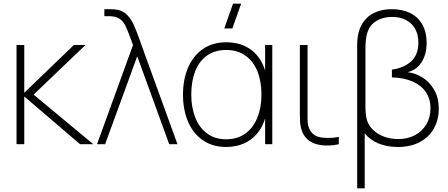

<svg xmlns="http://www.w3.org/2000/svg" viewBox="-20 -785 2437 1045"><path d="M70 0V-540H112V-280L382 -540H445L163 -270L488 0H416L112 -260V0Z M704 -540Q700.5 -549.5 697.2 -558.2Q694 -567 691 -575.5Q673 -624.5 661.2 -647.8Q649.5 -671 629 -684Q608.5 -697 573 -697H548V-735H578Q605.5 -735 623 -731Q653 -724.5 674.2 -701.5Q695.5 -678.5 709 -648Q722.5 -617.5 741.5 -564.5Q743.5 -558.5 745.5 -552.2Q747.5 -546 750 -540L946 0H901L727 -479L552 0H508Z M1244.5 -630H1200.5L1248.5 -765H1292.5ZM1211 15Q1136.5 15 1083.5 -22Q1030.5 -59 1003.2 -123.8Q976 -188.5 976 -270Q976 -351.5 1003.2 -416Q1030.5 -480.5 1083.8 -517.8Q1137 -555 1212 -555Q1272 -555 1319 -531Q1366 -507 1395.2 -461.8Q1424.5 -416.5 1433 -355L1423 -328V-540H1462V0H1423V-214L1433 -187Q1424.5 -124.5 1394.8 -79Q1365 -33.5 1317.8 -9.2Q1270.5 15 1211 15ZM1211 -27Q1272.5 -27 1315.8 -58.5Q1359 -90 1381 -145.2Q1403 -200.5 1403 -271Q1403 -342.5 1381 -397Q1359 -451.5 1315.8 -482.2Q1272.5 -513 1211 -513Q1148.5 -513 1105.8 -482Q1063 -451 1042 -396.2Q1021 -341.5 1021 -271Q1021 -200.5 1042.8 -145.2Q1064.5 -90 1107.2 -58.5Q1150 -27 1211 -27Z M1729 5Q1692.5 0.5 1666.8 -16.2Q1641 -33 1627 -63Q1620 -78.5 1616.8 -94.8Q1613.5 -111 1612.8 -127.2Q1612 -143.5 1612 -171Q1612 -173 1612 -175Q1612 -177 1612 -179V-540H1654V-179V-158Q1653.5 -128.5 1655.2 -112.8Q1657 -97 1665 -81Q1676 -60 1692.5 -49.5Q1709 -39 1734 -36Q1783.5 -31 1824 -40V0Q1800 5.5 1775.2 6.8Q1750.5 8 1729 5Z M1924 -540Q1924 -592 1938 -628Q1950.5 -660.5 1973.8 -684.5Q1997 -708.5 2032.2 -721.8Q2067.5 -735 2113 -735Q2170 -735 2212.8 -713.8Q2255.5 -692.5 2278.8 -651.2Q2302 -610 2302 -552Q2302 -490.5 2275.2 -447.5Q2248.5 -404.5 2198 -392Q2236 -388.5 2275.2 -365.8Q2314.5 -343 2341.2 -299.2Q2368 -255.5 2368 -193Q2368 -133.5 2342 -86.5Q2316 -39.5 2265.8 -12.2Q2215.5 15 2145 15Q2085 15 2039.2 -4.5Q1993.5 -24 1965 -59V240H1924ZM2147 -28Q2198 -28 2238 -49Q2278 -70 2300.5 -108Q2323 -146 2323 -195Q2323 -246.5 2297.8 -283.8Q2272.5 -321 2225.2 -341.5Q2178 -362 2113 -364V-406Q2176.5 -414.5 2216.8 -450.2Q2257 -486 2257 -553Q2257 -596 2239.8 -627.5Q2222.5 -659 2190.2 -676Q2158 -693 2114 -693Q2065 -693 2028.8 -671.2Q1992.5 -649.5 1979 -606Q1969 -573.5 1969 -521V-204Q1969 -161 1977 -132Q1986 -101.5 2010.8 -77.8Q2035.5 -54 2071.2 -41Q2107 -28 2147 -28Z"/></svg>

Font: Manrope
Style: Regular
Weight: 400
Designer: Mikhail Sharanda
Foundry: Mikhail Sharanda
Version: Version 4.503